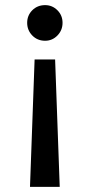

<svg xmlns="http://www.w3.org/2000/svg" viewBox="-20 -529 350 749"><path d="M115 -297H195L213 200H97ZM156 -509Q184 -509 204 -489Q224 -469 224 -440Q224 -411 204 -390.5Q184 -370 156 -370Q126 -370 106 -390.5Q86 -411 86 -440Q86 -469 106 -489Q126 -509 156 -509Z"/></svg>

Font: Fustat SemiBold
Style: Regular
Weight: 600
Designer: Mohamed Gaber, Khaled Hosny, Laura Garcia Mut
Foundry: Kief Type Foundry, Alif Type Foundry, Hard Type Foundry
Version: Version 1.007